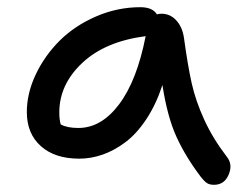

<svg xmlns="http://www.w3.org/2000/svg" viewBox="-20 -474 673 531"><path d="M199.2 -35.2Q131.8 -35.2 93 -69.8Q54.2 -104.5 54.2 -164.1Q54.2 -216.3 79.1 -268.6Q104 -320.8 145.3 -361.8Q186.5 -402.8 245.6 -428.5Q304.7 -454.1 368.2 -454.1Q401.9 -454.1 414.1 -434.1Q418 -436 426.8 -436Q450.7 -436 467.5 -417.7Q484.4 -399.4 488.8 -369.1Q499.5 -291 510.3 -243.2Q521 -195.3 544.7 -143.3Q568.4 -91.3 606.9 -41Q624.5 -19.5 612.5 8.8Q600.6 37.1 571.8 37.1Q559.6 37.1 552.2 32.2Q544.9 27.3 536.1 16.1Q493.7 -39.6 468.3 -95Q442.9 -150.4 429.2 -238.8Q411.6 -185.1 384.8 -144.5Q357.9 -104 326.9 -80.8Q295.9 -57.6 263.9 -46.4Q231.9 -35.2 199.2 -35.2ZM144 -163.1Q144 -143.1 147.9 -129.9Q165.5 -120.1 196.8 -120.1Q260.3 -120.1 309.6 -185.8Q358.9 -251.5 382.8 -374Q270.5 -359.4 207.3 -299.8Q144 -240.2 144 -163.1Z"/></svg>

Font: Shantell Sans Irregular
Style: Regular
Weight: 400
Designer: Stephen Nixon, Anya Danilova, Shantell Martin
Foundry: Arrow Type
Version: Version 1.006;[9816181b4]